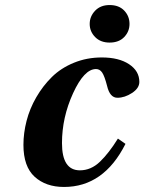

<svg xmlns="http://www.w3.org/2000/svg" viewBox="-20 -730 573 762"><path d="M415 -710Q452 -710 473 -688Q494 -666 494 -635Q494 -605 473 -583Q452 -561 415 -561Q379 -561 357.5 -583Q336 -605 336 -635Q336 -665 357.5 -687.5Q379 -710 415 -710ZM73 -155Q73 -202 85.5 -250.5Q98 -299 124 -344Q150 -389 186 -424.5Q222 -460 273.5 -481Q325 -502 384 -502Q452 -502 492.5 -475Q533 -448 533 -405Q533 -380 504 -361Q475 -342 446 -342Q416 -342 405 -389Q395 -428 385.5 -442Q376 -456 361 -456Q314 -456 270 -360Q226 -264 226 -162Q226 -54 297 -54Q341 -54 376.5 -88Q412 -122 448 -180L478 -159Q392 12 234 12Q162 12 117.5 -28.5Q73 -69 73 -155Z"/></svg>

Font: Heuristica
Style: Bold Italic
Weight: 700
Italic angle: -13°
Version: Version 1.0.2